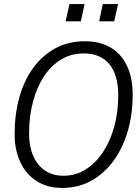

<svg xmlns="http://www.w3.org/2000/svg" viewBox="-20 -913 690 945"><path d="M287 12Q214 12 161.5 -21Q109 -54 80.5 -114Q52 -174 52 -253Q52 -351 75.5 -434.5Q99 -518 144 -579.5Q189 -641 253 -675.5Q317 -710 398 -710Q471 -710 523.5 -679.5Q576 -649 604.5 -590Q633 -531 633 -446Q633 -350 608.5 -266.5Q584 -183 538 -120.5Q492 -58 428.5 -23Q365 12 287 12ZM292 -48Q352 -48 401.5 -79Q451 -110 487 -164.5Q523 -219 542.5 -290.5Q562 -362 562 -443Q562 -545 518 -597.5Q474 -650 393 -650Q330 -650 280.5 -620Q231 -590 196 -536.5Q161 -483 142 -411Q123 -339 123 -255Q123 -194 143 -147Q163 -100 201 -74Q239 -48 292 -48ZM468 -808 486 -893H561L542 -808ZM303 -808 322 -893H396L378 -808Z"/></svg>

Font: Azeret Mono Thin ExtraLight
Style: Italic
Weight: 250
Italic angle: -12°
Version: Version 1.002